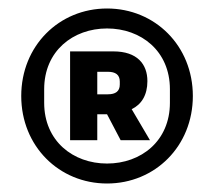

<svg xmlns="http://www.w3.org/2000/svg" viewBox="-20 -730 504 452"><path d="M232 -298C345 -298 434 -386 434 -504C434 -622 345 -710 232 -710C119 -710 30 -622 30 -504C30 -386 119 -298 232 -298ZM232 -345C152 -345 84 -398 84 -488V-520C84 -610 152 -663 232 -663C312 -663 380 -610 380 -520V-488C380 -398 312 -345 232 -345ZM209 -400V-461H232L264 -400H333L290 -473C313 -484 327 -506 327 -539C327 -579 303 -609 247 -609H145V-400ZM234 -508H209V-561H234C252 -561 262 -554 262 -538V-531C262 -515 252 -508 234 -508Z"/></svg>

Font: Braiins Sans
Style: Bold
Weight: 700
Designer: Mike Abbink, Paul van der Laan, Pieter van Rosmalen, Jiri Chlebus, Lubos Buracinsky
Foundry: Bold Monday, Sudetype
Version: Version 1.000;hotconv 1.0.109;makeotfexe 2.5.65596